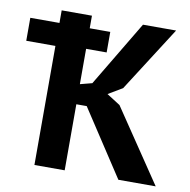

<svg xmlns="http://www.w3.org/2000/svg" viewBox="-79 -778 849 856"><g transform="rotate(10 346.0 -350.0)"><path d="M0 -643H132V-700H269V-643H362V-550H269V-390L323 -404L500 -700H650L462 -406L398 -368L459 -329L681 0H512L316 -299H269V0H132V-539H0Z"/></g></svg>

Font: PT Sans
Style: Bold
Weight: 700
Version: Version 2.003W OFL; ttfautohint (v1.6)